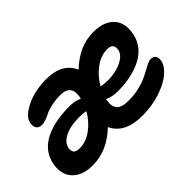

<svg xmlns="http://www.w3.org/2000/svg" viewBox="-80 -785 1068 1068"><g transform="rotate(-45 453.5 -251.5)"><path d="M168 9.8Q86.4 9.8 45.4 -35.4Q4.4 -80.6 20 -155.8Q28.3 -197.8 54.4 -229Q80.6 -260.3 119.6 -278.8Q158.7 -297.4 205.3 -306.2Q252 -314.9 306.2 -314.9Q353.5 -314.9 382.8 -299.8Q383.3 -300.8 383.8 -303Q384.3 -305.2 384.8 -306.2Q402.8 -395 316.9 -395Q279.3 -395 247.3 -387.9Q215.3 -380.9 197.8 -372.1Q180.2 -363.3 161.6 -356.2Q143.1 -349.1 128.9 -349.1Q104.5 -349.1 94.5 -363.8Q84.5 -378.4 88.9 -403.8Q96.7 -445.8 164.8 -479.5Q232.9 -513.2 324.2 -513.2Q448.7 -513.2 488.8 -422.9Q582.5 -513.2 693.8 -513.2Q777.3 -513.2 818.1 -469Q858.9 -424.8 842.8 -346.2Q834.5 -304.7 808.6 -272.9Q782.7 -241.2 744.1 -221.9Q705.6 -202.6 658.9 -192.9Q612.3 -183.1 559.1 -183.1Q514.2 -183.1 481 -199.2Q481 -198.2 480.5 -196Q480 -193.8 480 -192.9Q471.2 -149.9 490 -127Q508.8 -104 563 -104Q604.5 -104 641.4 -112.1Q678.2 -120.1 703.1 -131.3Q728 -142.6 748.3 -153.8Q768.6 -165 785.2 -173.1Q801.8 -181.2 814 -181.2Q835 -181.2 843.8 -167.7Q852.5 -154.3 848.1 -130.9Q841.3 -97.2 802.7 -64.9Q764.2 -32.7 698.7 -11.5Q633.3 9.8 559.1 9.8Q420.4 9.8 377.9 -82Q282.7 9.8 168 9.8ZM681.2 -391.1Q631.8 -391.1 585.2 -356.9Q538.6 -322.8 508.8 -270Q539.6 -265.1 562 -265.1Q623.5 -265.1 669.7 -287.8Q715.8 -310.5 722.2 -344.2Q731.4 -391.1 681.2 -391.1ZM141.1 -154.8Q137.2 -131.8 147.2 -120.4Q157.2 -108.9 184.1 -108.9Q233.9 -108.9 280 -142.6Q326.2 -176.3 356 -229Q334 -233.9 303.2 -233.9Q234.9 -233.9 191.7 -212.4Q148.4 -190.9 141.1 -154.8Z"/></g></svg>

Font: Shantell Sans Normal
Style: Italic
Weight: 600
Italic angle: -11.31°
Designer: Stephen Nixon, Anya Danilova, Shantell Martin
Foundry: Arrow Type
Version: Version 1.006;[559af2be0]